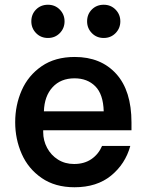

<svg xmlns="http://www.w3.org/2000/svg" viewBox="-20 -781 618 809"><path d="M44 -266Q44 -338 71.5 -400.5Q99 -463 155.5 -502Q212 -541 295 -541Q405 -541 469.5 -470Q534 -399 534 -265V-232H162V-224Q162 -189 178.5 -158Q195 -127 224.5 -108.5Q254 -90 292 -90Q335 -90 365 -110.5Q395 -131 410 -166H529Q508 -90 448 -41Q388 8 294 8Q212 8 155.5 -31Q99 -70 71.5 -132.5Q44 -195 44 -266ZM165 -312H417Q415 -384 381.5 -417.5Q348 -451 294 -451Q236 -451 201.5 -413.5Q167 -376 165 -312ZM367 -741Q387 -761 417 -761Q447 -761 467 -740.5Q487 -720 487 -691Q487 -662 467 -641.5Q447 -621 417 -621Q387 -621 367 -641.5Q347 -662 347 -691Q347 -721 367 -741ZM132 -741Q152 -761 182 -761Q212 -761 232 -740.5Q252 -720 252 -691Q252 -662 232 -641.5Q212 -621 182 -621Q152 -621 132 -641.5Q112 -662 112 -691Q112 -721 132 -741Z"/></svg>

Font: Lopes Sans SemiBold
Style: Regular
Weight: 600
Designer: Gabriel Lam, Diego Maldonado
Foundry: TypeRant, Foresti Design
Version: Version 4.000